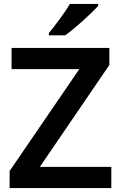

<svg xmlns="http://www.w3.org/2000/svg" viewBox="-20 -958 616 978"><path d="M480 -928V-938H336C310 -893 260 -827 229 -790V-778H312C362 -813 447 -891 480 -928ZM547 0V-108H183L537 -627V-714H39V-606H384L29 -87V0Z"/></svg>

Font: Noto Sans Bengali UI SemiBold
Style: Regular
Weight: 600
Designer: Jelle Bosma - Monotype Design Team
Foundry: Monotype Imaging Inc.
Version: Version 2.003